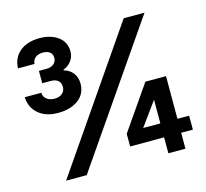

<svg xmlns="http://www.w3.org/2000/svg" viewBox="-105 -854 1048 975"><g transform="rotate(-15 419.0 -367.0)"><path d="M177.1 -342.7Q111.4 -342.7 73 -376.2Q34.6 -409.7 32.6 -463.7H120Q119.9 -441.7 136.7 -429.4Q153.6 -417.1 177.1 -417.1Q203.6 -417.1 218.4 -430.3Q233.3 -443.4 233.3 -464.9Q233.3 -486.6 219.6 -497.9Q206 -509.3 180.7 -509.3H136.6V-574.3H175.6Q200.9 -574.3 215.1 -586.6Q229.4 -599 229.4 -618.3Q229.4 -638.1 216 -648.5Q202.6 -658.9 178.7 -658.9Q156.6 -658.9 141.3 -647.8Q126 -636.7 124 -614H37.3Q39.3 -669.6 78.4 -701.8Q117.4 -734 182.3 -734Q212.4 -734 237.1 -726.5Q261.7 -719 279.9 -705.5Q298 -692 307.6 -672.4Q317.1 -652.9 317.1 -628.4Q317.1 -600.9 300.9 -579Q284.6 -557.1 259 -547.9V-544.1Q289.9 -535.7 307 -512.5Q324.1 -489.3 324.1 -457.9Q324.1 -403.3 283 -373Q241.9 -342.7 177.1 -342.7ZM125.7 0 621.7 -721H731.1L234.1 0ZM663.3 0V-348.3L702.3 -335.3L573 -157H814.6V-83.6H484.7V-150.3L644.7 -381.3H753.1V0Z"/></g></svg>

Font: Mona Sans ExtraLight
Style: Regular
Weight: 200
Designer: Deni Anggara
Foundry: GitHub
Version: Version 2.000